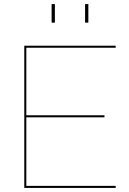

<svg xmlns="http://www.w3.org/2000/svg" viewBox="-20 -921 630 941"><path d="M99 -697H547V-687H109V-356H492V-346H109V-10H547V0H99ZM397 -901H413V-810H397ZM233 -901H249V-810H233Z"/></svg>

Font: HK Grotesk Thin
Style: Regular
Weight: 100
Designer: Alfredo Marco Pradil
Foundry: Hanken Design Co.
Version: Version 3.001